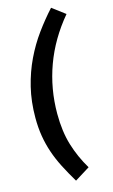

<svg xmlns="http://www.w3.org/2000/svg" viewBox="-148 -905 653 1109"><g transform="rotate(-15 178.5 -350.0)"><path d="M357 -793Q256 -673 206 -536Q156 -399 156 -250Q156 -144 181 -62Q206 20 251 95L161 151Q128 96 103 47Q78 -2 61.5 -50.5Q45 -99 36.5 -150Q28 -201 28 -260Q28 -357 48.5 -441Q69 -525 104 -598Q139 -671 184.5 -733.5Q230 -796 280 -851Z"/></g></svg>

Font: Xgbmvzvtohvqztyvzapvmeyoton
Style: Regular
Weight: 500
Italic angle: -8°
Designer: Carrois Corporate & Edenspiekermann
Foundry: Carrois Corporate GbR & Edenspiekermann AG
Version: Version 2.001